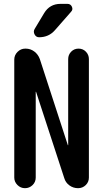

<svg xmlns="http://www.w3.org/2000/svg" viewBox="-20 -985 540 1005"><path d="M333 -964.8Q349.6 -964.8 356.4 -949.7Q363.3 -934.6 351.6 -922.9L267.6 -827.1Q235.4 -790 184.6 -790Q168.9 -790 161.1 -804.7Q153.3 -819.3 161.1 -833L210.9 -916Q240.2 -964.8 296.9 -964.8ZM54.7 -55.7V-672.9Q54.7 -696.3 71.8 -713.4Q88.9 -730.5 112.3 -730.5H114.3Q139.6 -730.5 159.7 -715.3Q179.7 -700.2 188.5 -675.8L335 -225.6Q335 -224.6 335.9 -224.6Q336.9 -224.6 336.9 -225.6V-675.8Q336.9 -698.2 352.5 -714.4Q368.2 -730.5 391.1 -730.5Q414.1 -730.5 429.7 -714.4Q445.3 -698.2 445.3 -675.8V-55.7Q445.3 -32.2 428.7 -16.1Q412.1 0 388.7 0Q363.3 0 343.3 -14.6Q323.2 -29.3 316.4 -52.7L168.9 -503.9Q168.9 -504.9 168 -504.9Q167 -504.9 167 -503.9V-55.7Q167 -32.2 150.4 -16.1Q133.8 0 110.8 0Q87.9 0 71.3 -16.6Q54.7 -33.2 54.7 -55.7Z"/></svg>

Font: Rounded Mgen+ 2m medium
Style: Regular
Weight: 500
Designer: [Source Han Sans]
Ryoko NISHIZUKA  (kana & ideographs); Paul D. Hunt (Latin, Greek & Cyrillic); Wenlong ZHANG  (bopomofo
Version: Version 1.059.20150602